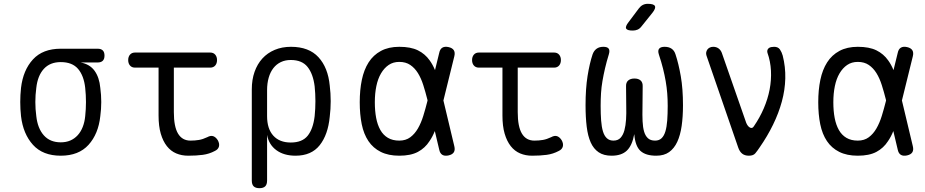

<svg xmlns="http://www.w3.org/2000/svg" viewBox="-20 -805 4840 1005"><path d="M491 -478H402Q450 -469 475 -434.5Q500 -400 505 -345Q510 -308 510 -271Q510 -234 505 -197Q495 -104 443.5 -47Q392 10 298 10Q204 10 152.5 -47Q101 -104 90 -197Q86 -234 86 -271Q86 -308 90 -345Q101 -438 152.5 -494Q204 -550 298 -550H491Q509 -550 518 -541Q527 -532 527 -514Q527 -496 518 -487Q509 -478 491 -478ZM298 -60Q326 -60 348 -69.5Q370 -79 386.5 -97Q403 -115 413 -140.5Q423 -166 426 -197Q430 -234 430 -271Q430 -308 426 -345Q419 -409 388.5 -444.5Q358 -480 298 -480Q242 -480 209.5 -444.5Q177 -409 170 -345Q165 -308 165 -271Q165 -234 170 -197Q177 -133 209.5 -96.5Q242 -60 298 -60Z M1080 -530Q1097 -530 1106.5 -519Q1116 -508 1116 -490.5Q1116 -473 1106.5 -462Q1097 -451 1080 -451H890V-218Q890 -142 912 -105.5Q934 -69 977 -69Q1001 -69 1021.5 -72.5Q1042 -76 1065 -87Q1083 -97 1096.5 -92Q1110 -87 1120 -71Q1130 -53 1126 -38Q1122 -23 1105 -15Q1075 1 1041.5 5.5Q1008 10 965 10Q931 10 902.5 -2Q874 -14 853.5 -40Q833 -66 821.5 -105.5Q810 -145 810 -200V-451H687Q670 -451 660.5 -462Q651 -473 651 -490.5Q651 -508 660.5 -519Q670 -530 687 -530Z M1338 180Q1318 180 1308 170.5Q1298 161 1298 140V-337Q1298 -388 1312.5 -429Q1327 -470 1353.5 -499Q1380 -528 1418 -544Q1456 -560 1503 -560Q1597 -560 1647 -505.5Q1697 -451 1706 -357Q1711 -317 1711 -275.5Q1711 -234 1706 -194Q1697 -100 1653.5 -45Q1610 10 1527 10Q1466 10 1426.5 -19Q1387 -48 1378 -99V140Q1378 161 1368 170.5Q1358 180 1338 180ZM1502 -59Q1562 -59 1590.5 -94.5Q1619 -130 1627 -197Q1631 -236 1631 -275.5Q1631 -315 1627 -353Q1619 -418 1590 -454.5Q1561 -491 1502 -491Q1473 -491 1450 -480Q1427 -469 1411 -448.5Q1395 -428 1386.5 -398.5Q1378 -369 1378 -333V-197Q1378 -131 1410.5 -95Q1443 -59 1502 -59Z M2358 -40Q2363 -20 2355.5 -8Q2348 4 2328 8.5Q2308 13 2295.5 5.5Q2283 -2 2279 -22L2256 -119Q2244 -89 2228 -66Q2205 -30 2167.5 -10Q2130 10 2070 10Q2013 10 1973 -10Q1933 -30 1908.5 -66.5Q1884 -103 1873.5 -154.5Q1863 -206 1863 -270Q1863 -334 1874 -387Q1885 -440 1909.5 -478.5Q1934 -517 1974 -538.5Q2014 -560 2070 -560Q2130 -560 2167.5 -541.5Q2205 -523 2229 -489Q2245 -467 2257 -438L2279 -528Q2283 -548 2295.5 -555.5Q2308 -563 2328 -558.5Q2348 -554 2355.5 -542Q2363 -530 2358 -510L2301 -279ZM2218 -280 2217 -284Q2207 -324 2195.5 -360Q2184 -396 2167.5 -422.5Q2151 -449 2127.5 -465Q2104 -481 2070 -481Q2038 -481 2014.5 -465Q1991 -449 1974.5 -421Q1958 -393 1950 -354.5Q1942 -316 1942 -270Q1942 -224 1949 -187.5Q1956 -151 1971 -124.5Q1986 -98 2010.5 -83.5Q2035 -69 2070 -69Q2104 -69 2127.5 -86.5Q2151 -104 2167.5 -132.5Q2184 -161 2195.5 -198Q2207 -235 2217 -275Z M2880 -530Q2897 -530 2906.5 -519Q2916 -508 2916 -490.5Q2916 -473 2906.5 -462Q2897 -451 2880 -451H2690V-218Q2690 -142 2712 -105.5Q2734 -69 2777 -69Q2801 -69 2821.5 -72.5Q2842 -76 2865 -87Q2883 -97 2896.5 -92Q2910 -87 2920 -71Q2930 -53 2926 -38Q2922 -23 2905 -15Q2875 1 2841.5 5.5Q2808 10 2765 10Q2731 10 2702.5 -2Q2674 -14 2653.5 -40Q2633 -66 2621.5 -105.5Q2610 -145 2610 -200V-451H2487Q2470 -451 2460.5 -462Q2451 -473 2451 -490.5Q2451 -508 2460.5 -519Q2470 -530 2487 -530Z M3459 -560Q3481 -560 3495.5 -550Q3510 -540 3516 -520Q3532 -472 3543.5 -406Q3555 -340 3555 -254Q3555 -194 3548 -145.5Q3541 -97 3525 -62.5Q3509 -28 3482.5 -9Q3456 10 3415 10Q3360 10 3332.5 -15Q3305 -40 3300 -103Q3289 -43 3261 -16.5Q3233 10 3181 10Q3140 10 3113.5 -8Q3087 -26 3072 -59.5Q3057 -93 3051 -142Q3045 -191 3045 -254Q3045 -341 3055.5 -407Q3066 -473 3082 -521Q3089 -540 3103 -550Q3117 -560 3138 -560Q3159 -560 3166 -550.5Q3173 -541 3167 -521Q3155 -482 3147 -447.5Q3139 -413 3133.5 -381Q3128 -349 3126 -317.5Q3124 -286 3124 -251Q3124 -208 3126.5 -174.5Q3129 -141 3136 -117.5Q3143 -94 3156.5 -81.5Q3170 -69 3191 -69Q3215 -69 3228.5 -84Q3242 -99 3248.5 -123.5Q3255 -148 3257 -179.5Q3259 -211 3258 -246L3257 -352Q3256 -373 3268 -383.5Q3280 -394 3301 -394Q3322 -394 3333.5 -383.5Q3345 -373 3344 -352L3343 -243Q3342 -203 3343.5 -170.5Q3345 -138 3351.5 -116Q3358 -94 3371.5 -81.5Q3385 -69 3409 -69Q3430 -69 3443 -81.5Q3456 -94 3463 -117.5Q3470 -141 3472.5 -174.5Q3475 -208 3475 -251Q3475 -286 3472.5 -317Q3470 -348 3464.5 -380Q3459 -412 3450.5 -446Q3442 -480 3429 -519Q3422 -540 3430 -550Q3438 -560 3459 -560ZM3338 -667Q3329 -655 3317.5 -650Q3306 -645 3292 -645Q3263 -645 3257.5 -655.5Q3252 -666 3270 -689L3324 -761Q3333 -773 3344.5 -779Q3356 -785 3371 -785Q3402 -785 3408 -773.5Q3414 -762 3395 -738Z M3844 -33 3678 -514Q3675 -523 3676.5 -531Q3678 -539 3682.5 -545.5Q3687 -552 3695 -556Q3703 -560 3713 -560Q3729 -560 3740.5 -552Q3752 -544 3758 -529L3886 -162Q3894 -143 3906 -137Q3918 -131 3926 -144Q3957 -189 3978 -238Q3999 -287 4008.5 -336.5Q4018 -386 4015.5 -435Q4013 -484 3997 -529Q3995 -537 3997 -543Q3999 -549 4004 -553Q4009 -557 4016.5 -558.5Q4024 -560 4032 -560Q4053 -560 4062.5 -546Q4072 -532 4077 -514Q4092 -455 4090.5 -394.5Q4089 -334 4072.5 -273.5Q4056 -213 4026.5 -152.5Q3997 -92 3956 -33Q3944 -15 3933.5 -2.5Q3923 10 3900 10Q3878 10 3864.5 -1Q3851 -12 3844 -33Z M4758 -40Q4763 -20 4755.5 -8Q4748 4 4728 8.5Q4708 13 4695.5 5.5Q4683 -2 4679 -22L4656 -119Q4644 -89 4628 -66Q4605 -30 4567.5 -10Q4530 10 4470 10Q4413 10 4373 -10Q4333 -30 4308.5 -66.5Q4284 -103 4273.5 -154.5Q4263 -206 4263 -270Q4263 -334 4274 -387Q4285 -440 4309.5 -478.5Q4334 -517 4374 -538.5Q4414 -560 4470 -560Q4530 -560 4567.5 -541.5Q4605 -523 4629 -489Q4645 -467 4657 -438L4679 -528Q4683 -548 4695.5 -555.5Q4708 -563 4728 -558.5Q4748 -554 4755.5 -542Q4763 -530 4758 -510L4701 -279ZM4618 -280 4617 -284Q4607 -324 4595.5 -360Q4584 -396 4567.5 -422.5Q4551 -449 4527.5 -465Q4504 -481 4470 -481Q4438 -481 4414.5 -465Q4391 -449 4374.5 -421Q4358 -393 4350 -354.5Q4342 -316 4342 -270Q4342 -224 4349 -187.5Q4356 -151 4371 -124.5Q4386 -98 4410.5 -83.5Q4435 -69 4470 -69Q4504 -69 4527.5 -86.5Q4551 -104 4567.5 -132.5Q4584 -161 4595.5 -198Q4607 -235 4617 -275Z"/></svg>

Font: Maple Mono NL Light
Style: Regular
Weight: 300
Monospace: yes
Designer: subframe7536
Version: Version 7.000